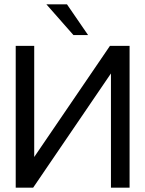

<svg xmlns="http://www.w3.org/2000/svg" viewBox="-20 -861 667 881"><path d="M192.9 -841 317.1 -700H384.2L287.4 -841ZM137 -650.5V-140.6L484.5 -650.5H574.6V0H489.1V-524L132.2 0H52.1V-650.5Z"/></svg>

Font: Overused Grotesk Light
Style: Regular
Weight: 300
Designer: RandomMaerks
Version: Version 0.005